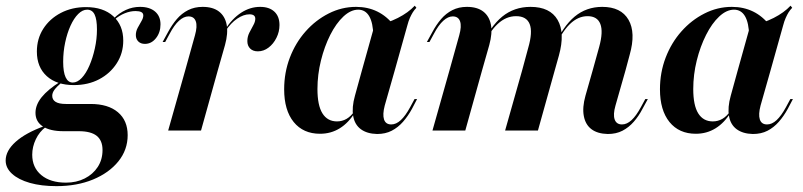

<svg xmlns="http://www.w3.org/2000/svg" viewBox="-64 -452 2781 665"><path d="M131.5 192.7Q79 192.7 39.5 181.5Q0 170.2 -22.2 150Q-44.4 129.8 -44.4 104Q-44.4 70.2 -9.7 39.1Q25 8.1 89.5 -15.3L94.4 -12.1Q72.6 4 60.1 30.2Q47.6 56.5 47.6 83.9Q47.6 128.2 79 154.4Q110.5 180.6 164.5 180.6Q200.8 180.6 229.4 166.1Q258.1 151.6 274.6 126.2Q291.1 100.8 291.1 67.7Q291.1 34.7 271 18.5Q250.8 2.4 208.9 2.4H155.6Q109.7 2.4 84.3 -14.1Q58.9 -30.6 58.9 -61.3Q58.9 -88.7 80.2 -115.3Q101.6 -141.9 145.2 -169.4L149.2 -166.1Q132.3 -151.6 124.6 -141.1Q116.9 -130.6 116.9 -120.2Q116.9 -106.5 128.6 -99.2Q140.3 -91.9 164.5 -91.9H250Q310.5 -91.9 344.4 -63.3Q378.2 -34.7 378.2 16.1Q378.2 66.9 346 106.9Q313.7 146.8 258.1 169.8Q202.4 192.7 131.5 192.7ZM191.9 -157.3Q132.3 -157.3 98 -188.3Q63.7 -219.4 63.7 -273.4Q63.7 -317.7 85.9 -352.4Q108.1 -387.1 146.8 -407.3Q185.5 -427.4 233.9 -427.4Q293.5 -427.4 328.2 -396Q362.9 -364.5 362.9 -311.3Q362.9 -267.7 340.3 -232.7Q317.7 -197.6 279.4 -177.4Q241.1 -157.3 191.9 -157.3ZM187.9 -166.1Q204 -166.1 219 -181.9Q233.9 -197.6 245.6 -224.6Q257.3 -251.6 264.5 -284.3Q271.8 -316.9 271.8 -350Q271.8 -384.7 263.7 -401.6Q255.6 -418.5 237.9 -418.5Q221.8 -418.5 206.9 -403.6Q191.9 -388.7 180.2 -362.9Q168.5 -337.1 161.7 -304.8Q154.8 -272.6 154.8 -237.9Q154.8 -202.4 163.3 -184.3Q171.8 -166.1 187.9 -166.1ZM437.9 -300Q423.4 -300 414.9 -308.5Q406.5 -316.9 406.5 -330.6Q406.5 -343.5 412.9 -355.6Q419.4 -367.7 425.8 -378.6Q432.3 -389.5 432.3 -398.4Q432.3 -406.5 425.4 -410.1Q418.5 -413.7 405.6 -413.7Q387.1 -413.7 368.1 -406Q349.2 -398.4 332.3 -383.9L329.8 -387.9Q349.2 -407.3 372.2 -417.7Q395.2 -428.2 421 -428.2Q454 -428.2 473 -412.1Q491.9 -396 491.9 -367.7Q491.9 -339.5 476.2 -319.8Q460.5 -300 437.9 -300Z M577.4 -208.1 611.3 -329.8Q620.2 -361.3 614.1 -378.2Q608.1 -395.2 588.7 -395.2Q572.6 -395.2 556 -380.2Q539.5 -365.3 523.4 -334.7L508.1 -306.5H499.2L517.7 -340.3Q531.5 -366.1 548.4 -385.9Q565.3 -405.6 587.5 -416.9Q609.7 -428.2 637.9 -428.2Q673.4 -428.2 694.4 -412.1Q715.3 -396 721 -366.5Q726.6 -337.1 715.3 -296L690.3 -208.1ZM518.5 0 577.4 -208.1H690.3L632.3 0ZM829 -274.2Q812.1 -274.2 802.4 -283.9Q792.7 -293.5 792.7 -309.7Q792.7 -325 799.6 -338.7Q806.5 -352.4 813.3 -364.5Q820.2 -376.6 820.2 -387.1Q820.2 -402.4 800 -402.4Q779.8 -402.4 757.7 -387.5Q735.5 -372.6 716.9 -344.4L715.3 -349.2Q740.3 -387.9 771.4 -408.1Q802.4 -428.2 837.1 -428.2Q868.5 -428.2 886.3 -411.7Q904 -395.2 904 -365.3Q904 -341.9 893.5 -321Q883.1 -300 866.1 -287.1Q849.2 -274.2 829 -274.2Z M1044.4 11.3Q986.3 11.3 953.2 -29.4Q920.2 -70.2 920.2 -142.7Q920.2 -200.8 939.9 -252.4Q959.7 -304 994.4 -343.1Q1029 -382.3 1074.2 -405.2Q1119.4 -428.2 1169.4 -428.2Q1209.7 -428.2 1242.7 -412.1Q1275.8 -396 1300.8 -363.7L1229 -328.2Q1228.2 -372.6 1214.9 -395.6Q1201.6 -418.5 1176.6 -418.5Q1150.8 -418.5 1125.4 -394.8Q1100 -371 1079.8 -331Q1059.7 -291.1 1047.6 -242.3Q1035.5 -193.5 1035.5 -143.5Q1035.5 -87.1 1052.8 -59.3Q1070.2 -31.5 1103.2 -31.5Q1121 -31.5 1136.3 -40.3Q1151.6 -49.2 1163.7 -66.9L1166.1 -63.7Q1143.5 -26.6 1112.9 -7.7Q1082.3 11.3 1044.4 11.3ZM1189.5 -208.1 1232.3 -361.3Q1278.2 -371.8 1314.1 -389.9Q1350 -408.1 1372.6 -432.3L1378.2 -425Q1371 -417.7 1365.7 -409.3Q1360.5 -400.8 1355.6 -389.9Q1350.8 -379 1346.8 -363.7L1303.2 -208.1ZM1268.5 -86.3Q1260.5 -55.6 1266.1 -38.3Q1271.8 -21 1291.1 -21Q1308.1 -21 1324.2 -35.9Q1340.3 -50.8 1356.5 -80.6L1371.8 -108.9H1380.6L1362.9 -75Q1349.2 -50 1331.9 -30.2Q1314.5 -10.5 1292.7 0.8Q1271 12.1 1241.9 12.1Q1207.3 11.3 1185.9 -4.4Q1164.5 -20.2 1159.3 -50Q1154 -79.8 1165.3 -120.2L1189.5 -208.1H1303.2Z M1744.4 -208.1 1765.3 -285.5Q1781.5 -341.1 1770.6 -368.5Q1759.7 -396 1723.4 -396Q1688.7 -396 1659.7 -369Q1630.6 -341.9 1604.8 -284.7L1602.4 -289.5Q1633.9 -360.5 1675.4 -394.4Q1716.9 -428.2 1773.4 -428.2Q1841.1 -428.2 1867.3 -383.1Q1893.5 -337.9 1871.8 -259.7L1857.3 -208.1ZM1988.7 -208.1 2011.3 -289.5Q2025.8 -341.9 2015.3 -369Q2004.8 -396 1971 -396Q1937.9 -396 1909.7 -368.5Q1881.5 -341.1 1856.5 -284.7L1854 -289.5Q1885.5 -360.5 1926.2 -394.4Q1966.9 -428.2 2021.8 -428.2Q2087.1 -428.2 2112.9 -383.5Q2138.7 -338.7 2116.9 -262.1L2102.4 -208.1ZM1492.7 -208.1 1526.6 -329.8Q1535.5 -361.3 1529.4 -378.2Q1523.4 -395.2 1504 -395.2Q1487.9 -395.2 1471.4 -380.2Q1454.8 -365.3 1438.7 -334.7L1423.4 -306.5H1414.5L1433.1 -340.3Q1446.8 -366.1 1463.7 -385.9Q1480.6 -405.6 1502.8 -416.9Q1525 -428.2 1553.2 -428.2Q1588.7 -428.2 1609.7 -412.1Q1630.6 -396 1636.3 -366.5Q1641.9 -337.1 1630.6 -296L1605.6 -208.1ZM1433.9 0 1492.7 -208.1H1605.6L1547.6 0ZM1685.5 0 1744.4 -208.1H1857.3L1799.2 0ZM2067.7 -86.3Q2058.9 -55.6 2064.9 -38.3Q2071 -21 2090.3 -21Q2107.3 -21 2123.4 -35.9Q2139.5 -50.8 2155.6 -80.6L2171 -108.9H2179.8L2161.3 -75Q2148.4 -50 2131 -30.2Q2113.7 -10.5 2091.9 0.8Q2070.2 12.1 2041.1 12.1Q2005.6 11.3 1984.7 -4.4Q1963.7 -20.2 1958.1 -50Q1952.4 -79.8 1963.7 -120.2L1988.7 -208.1H2102.4Z M2346 11.3Q2287.9 11.3 2254.8 -29.4Q2221.8 -70.2 2221.8 -142.7Q2221.8 -200.8 2241.5 -252.4Q2261.3 -304 2296 -343.1Q2330.6 -382.3 2375.8 -405.2Q2421 -428.2 2471 -428.2Q2511.3 -428.2 2544.4 -412.1Q2577.4 -396 2602.4 -363.7L2530.6 -328.2Q2529.8 -372.6 2516.5 -395.6Q2503.2 -418.5 2478.2 -418.5Q2452.4 -418.5 2427 -394.8Q2401.6 -371 2381.5 -331Q2361.3 -291.1 2349.2 -242.3Q2337.1 -193.5 2337.1 -143.5Q2337.1 -87.1 2354.4 -59.3Q2371.8 -31.5 2404.8 -31.5Q2422.6 -31.5 2437.9 -40.3Q2453.2 -49.2 2465.3 -66.9L2467.7 -63.7Q2445.2 -26.6 2414.5 -7.7Q2383.9 11.3 2346 11.3ZM2491.1 -208.1 2533.9 -361.3Q2579.8 -371.8 2615.7 -389.9Q2651.6 -408.1 2674.2 -432.3L2679.8 -425Q2672.6 -417.7 2667.3 -409.3Q2662.1 -400.8 2657.3 -389.9Q2652.4 -379 2648.4 -363.7L2604.8 -208.1ZM2570.2 -86.3Q2562.1 -55.6 2567.7 -38.3Q2573.4 -21 2592.7 -21Q2609.7 -21 2625.8 -35.9Q2641.9 -50.8 2658.1 -80.6L2673.4 -108.9H2682.3L2664.5 -75Q2650.8 -50 2633.5 -30.2Q2616.1 -10.5 2594.4 0.8Q2572.6 12.1 2543.5 12.1Q2508.9 11.3 2487.5 -4.4Q2466.1 -20.2 2460.9 -50Q2455.6 -79.8 2466.9 -120.2L2491.1 -208.1H2604.8Z"/></svg>

Font: Playfair 144pt
Style: Bold Italic
Weight: 700
Italic angle: -15.6°
Designer: Claus Eggers Sørensen
Foundry: Claus Eggers Sørensen
Version: Version 2.203